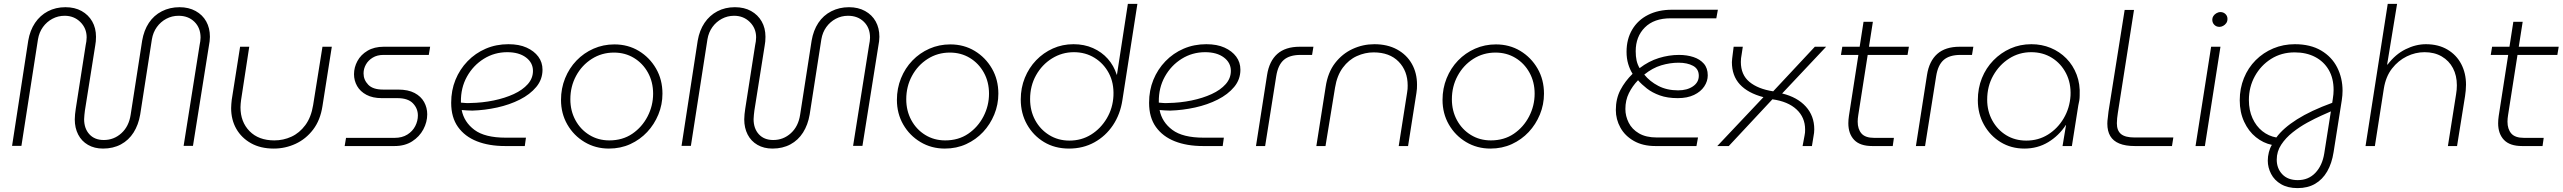

<svg xmlns="http://www.w3.org/2000/svg" viewBox="-20 -750 13160 986"><path d="M509 13Q465 13 432 -6Q399 -25 381.5 -59Q364 -93 364 -137Q364 -149 365.5 -163.5Q367 -178 369 -191L420 -518Q422 -526 423.5 -537.5Q425 -549 425 -558Q425 -605 392.5 -637Q360 -669 312 -669Q278 -669 249 -653.5Q220 -638 200.5 -611Q181 -584 175 -548L90 -1H42L125 -541Q134 -594 160 -632.5Q186 -671 226 -692Q266 -713 316 -713Q364 -713 399 -693.5Q434 -674 453.5 -640Q473 -606 473 -561Q473 -550 472 -537.5Q471 -525 469 -516L416 -182Q415 -172 413.5 -160Q412 -148 412 -138Q412 -90 439 -60.5Q466 -31 513 -31Q565 -31 603.5 -66Q642 -101 651 -161L710 -541Q719 -594 744.5 -632.5Q770 -671 811 -692Q852 -713 902 -713Q949 -713 984.5 -693.5Q1020 -674 1039 -640Q1058 -606 1058 -561Q1058 -551 1056.5 -538Q1055 -525 1053 -516L971 -1H923L1005 -518Q1007 -527 1008.5 -538Q1010 -549 1010 -557Q1010 -607 978.5 -638Q947 -669 897 -669Q863 -669 834 -653.5Q805 -638 785.5 -611Q766 -584 760 -548L700 -162Q691 -109 666 -69.5Q641 -30 601 -8.5Q561 13 509 13Z M1684 -510 1636 -205Q1625 -133 1588 -84.5Q1551 -36 1498 -11.5Q1445 13 1386 13Q1318 13 1269 -14.5Q1220 -42 1193.5 -88.5Q1167 -135 1167 -195Q1167 -205 1168 -216Q1169 -227 1170 -237L1213 -510H1260L1218 -236Q1217 -227 1216 -217.5Q1215 -208 1215 -199Q1215 -124 1261.5 -76.5Q1308 -29 1389 -29Q1435 -29 1476.5 -48Q1518 -67 1548 -107.5Q1578 -148 1588 -210L1636 -510Z M1750 0 1757 -42H2006Q2045 -42 2072 -59Q2099 -76 2112.5 -102.5Q2126 -129 2126 -157Q2126 -193 2100.5 -219.5Q2075 -246 2021 -246H1941Q1894 -246 1862 -263Q1830 -280 1814 -308Q1798 -336 1798 -369Q1798 -404 1815.5 -436.5Q1833 -469 1867.5 -489.5Q1902 -510 1951 -510H2189L2182 -468H1949Q1917 -468 1894 -454Q1871 -440 1859 -418.5Q1847 -397 1847 -373Q1847 -340 1871 -315Q1895 -290 1947 -290H2024Q2076 -290 2109 -272.5Q2142 -255 2158 -226Q2174 -197 2174 -163Q2174 -123 2154 -85.5Q2134 -48 2096.5 -24Q2059 0 2006 0Z M2574 0Q2491 0 2429 -24.5Q2367 -49 2332 -98Q2297 -147 2297 -222Q2297 -286 2319 -340Q2341 -394 2381 -435.5Q2421 -477 2474.5 -500Q2528 -523 2591 -523Q2646 -523 2684.5 -505.5Q2723 -488 2744.5 -459Q2766 -430 2766 -392Q2766 -342 2734 -303.5Q2702 -265 2649.5 -238.5Q2597 -212 2533.5 -198Q2470 -184 2406 -182Q2392 -182 2378 -183Q2364 -184 2351 -185Q2363 -123 2416.5 -83Q2470 -43 2577 -43H2681L2675 0ZM2347 -223Q2358 -222 2370.5 -221Q2383 -220 2395 -221Q2457 -222 2515 -234Q2573 -246 2618.5 -267Q2664 -288 2690.5 -318Q2717 -348 2717 -386Q2717 -428 2681 -455Q2645 -482 2585 -482Q2519 -482 2464.5 -448Q2410 -414 2378 -356.5Q2346 -299 2347 -227Q2347 -226 2347 -225.5Q2347 -225 2347 -223Z M3107 13Q3038 13 2982 -20.5Q2926 -54 2893.5 -110.5Q2861 -167 2861 -237Q2861 -296 2882 -348Q2903 -400 2940.5 -439Q2978 -478 3028 -500Q3078 -522 3135 -522Q3205 -522 3260.5 -488.5Q3316 -455 3349 -398Q3382 -341 3382 -269Q3382 -213 3361 -162Q3340 -111 3303.5 -72Q3267 -33 3217 -10Q3167 13 3107 13ZM3109 -29Q3177 -29 3227 -63Q3277 -97 3305.5 -152Q3334 -207 3334 -269Q3334 -329 3307.5 -377Q3281 -425 3235.5 -452.5Q3190 -480 3133 -480Q3070 -480 3019 -447.5Q2968 -415 2938.5 -360.5Q2909 -306 2909 -240Q2909 -181 2935 -133Q2961 -85 3006.5 -57Q3052 -29 3109 -29Z M3947 13Q3903 13 3870 -6Q3837 -25 3819.5 -59Q3802 -93 3802 -137Q3802 -149 3803.5 -163.5Q3805 -178 3807 -191L3858 -518Q3860 -526 3861.5 -537.5Q3863 -549 3863 -558Q3863 -605 3830.5 -637Q3798 -669 3750 -669Q3716 -669 3687 -653.5Q3658 -638 3638.5 -611Q3619 -584 3613 -548L3528 -1H3480L3563 -541Q3572 -594 3598 -632.5Q3624 -671 3664 -692Q3704 -713 3754 -713Q3802 -713 3837 -693.5Q3872 -674 3891.5 -640Q3911 -606 3911 -561Q3911 -550 3910 -537.5Q3909 -525 3907 -516L3854 -182Q3853 -172 3851.5 -160Q3850 -148 3850 -138Q3850 -90 3877 -60.5Q3904 -31 3951 -31Q4003 -31 4041.5 -66Q4080 -101 4089 -161L4148 -541Q4157 -594 4182.5 -632.5Q4208 -671 4249 -692Q4290 -713 4340 -713Q4387 -713 4422.5 -693.5Q4458 -674 4477 -640Q4496 -606 4496 -561Q4496 -551 4494.5 -538Q4493 -525 4491 -516L4409 -1H4361L4443 -518Q4445 -527 4446.5 -538Q4448 -549 4448 -557Q4448 -607 4416.5 -638Q4385 -669 4335 -669Q4301 -669 4272 -653.5Q4243 -638 4223.5 -611Q4204 -584 4198 -548L4138 -162Q4129 -109 4104 -69.5Q4079 -30 4039 -8.5Q3999 13 3947 13Z M4832 13Q4763 13 4707 -20.5Q4651 -54 4618.5 -110.5Q4586 -167 4586 -237Q4586 -296 4607 -348Q4628 -400 4665.5 -439Q4703 -478 4753 -500Q4803 -522 4860 -522Q4930 -522 4985.5 -488.5Q5041 -455 5074 -398Q5107 -341 5107 -269Q5107 -213 5086 -162Q5065 -111 5028.5 -72Q4992 -33 4942 -10Q4892 13 4832 13ZM4834 -29Q4902 -29 4952 -63Q5002 -97 5030.5 -152Q5059 -207 5059 -269Q5059 -329 5032.5 -377Q5006 -425 4960.5 -452.5Q4915 -480 4858 -480Q4795 -480 4744 -447.5Q4693 -415 4663.5 -360.5Q4634 -306 4634 -240Q4634 -181 4660 -133Q4686 -85 4731.5 -57Q4777 -29 4834 -29Z M5470 13Q5397 13 5341.5 -20.5Q5286 -54 5254 -111Q5222 -168 5222 -239Q5222 -299 5243 -350.5Q5264 -402 5301 -440.5Q5338 -479 5387 -501Q5436 -523 5493 -523Q5548 -523 5593 -503Q5638 -483 5669 -448Q5700 -413 5715 -366H5716L5772 -730H5821L5744 -236Q5733 -163 5695.5 -107Q5658 -51 5600 -19Q5542 13 5470 13ZM5472 -28Q5534 -28 5583.5 -59Q5633 -90 5664 -142.5Q5695 -195 5698 -258Q5701 -324 5674.5 -374Q5648 -424 5601 -453Q5554 -482 5495 -482Q5434 -482 5382.5 -450Q5331 -418 5300.5 -363.5Q5270 -309 5270 -241Q5270 -181 5296 -133Q5322 -85 5368 -56.5Q5414 -28 5472 -28Z M6158 0Q6075 0 6013 -24.5Q5951 -49 5916 -98Q5881 -147 5881 -222Q5881 -286 5903 -340Q5925 -394 5965 -435.5Q6005 -477 6058.5 -500Q6112 -523 6175 -523Q6230 -523 6268.5 -505.5Q6307 -488 6328.5 -459Q6350 -430 6350 -392Q6350 -342 6318 -303.5Q6286 -265 6233.5 -238.5Q6181 -212 6117.5 -198Q6054 -184 5990 -182Q5976 -182 5962 -183Q5948 -184 5935 -185Q5947 -123 6000.5 -83Q6054 -43 6161 -43H6265L6259 0ZM5931 -223Q5942 -222 5954.5 -221Q5967 -220 5979 -221Q6041 -222 6099 -234Q6157 -246 6202.5 -267Q6248 -288 6274.5 -318Q6301 -348 6301 -386Q6301 -428 6265 -455Q6229 -482 6169 -482Q6103 -482 6048.5 -448Q5994 -414 5962 -356.5Q5930 -299 5931 -227Q5931 -226 5931 -225.5Q5931 -225 5931 -223Z M6430 0 6487 -365Q6498 -436 6539.5 -473Q6581 -510 6655 -510H6725L6718 -468H6659Q6602 -468 6572.5 -442Q6543 -416 6534 -359L6477 0Z M6740 0 6788 -305Q6799 -378 6836 -426Q6873 -474 6926 -498.5Q6979 -523 7038 -523Q7105 -523 7154.5 -496Q7204 -469 7230.5 -422Q7257 -375 7257 -315Q7257 -305 7256.5 -294.5Q7256 -284 7254 -273L7211 0H7163L7206 -274Q7208 -284 7208.5 -293Q7209 -302 7209 -311Q7209 -386 7162.5 -433.5Q7116 -481 7034 -481Q6990 -481 6948 -462Q6906 -443 6876 -402.5Q6846 -362 6836 -300L6787 0Z M7634 13Q7565 13 7509 -20.5Q7453 -54 7420.5 -110.5Q7388 -167 7388 -237Q7388 -296 7409 -348Q7430 -400 7467.5 -439Q7505 -478 7555 -500Q7605 -522 7662 -522Q7732 -522 7787.5 -488.5Q7843 -455 7876 -398Q7909 -341 7909 -269Q7909 -213 7888 -162Q7867 -111 7830.5 -72Q7794 -33 7744 -10Q7694 13 7634 13ZM7636 -29Q7704 -29 7754 -63Q7804 -97 7832.5 -152Q7861 -207 7861 -269Q7861 -329 7834.5 -377Q7808 -425 7762.5 -452.5Q7717 -480 7660 -480Q7597 -480 7546 -447.5Q7495 -415 7465.5 -360.5Q7436 -306 7436 -240Q7436 -181 7462 -133Q7488 -85 7533.5 -57Q7579 -29 7636 -29Z M8481 0Q8417 0 8371 -26Q8325 -52 8301.5 -94.5Q8278 -137 8278 -185Q8278 -243 8301.5 -288Q8325 -333 8364 -371Q8350 -393 8341.5 -421.5Q8333 -450 8333 -484Q8333 -549 8362 -598Q8391 -647 8443.5 -673.5Q8496 -700 8566 -700H8802L8794 -656H8559Q8474 -656 8427 -609Q8380 -562 8380 -487Q8380 -460 8384.5 -439.5Q8389 -419 8400 -400Q8447 -436 8499 -452Q8551 -468 8602 -468Q8643 -468 8676.5 -457Q8710 -446 8730 -423Q8750 -400 8750 -363Q8750 -333 8732 -306Q8714 -279 8679.5 -262.5Q8645 -246 8596 -246Q8543 -246 8504 -260Q8465 -274 8437.5 -295.5Q8410 -317 8392 -338Q8363 -308 8345 -271.5Q8327 -235 8327 -190Q8327 -154 8344 -120Q8361 -86 8397 -65Q8433 -44 8488 -44H8700L8692 0ZM8598 -286Q8644 -286 8674 -306.5Q8704 -327 8704 -361Q8704 -396 8674.5 -412Q8645 -428 8600 -428Q8556 -428 8511 -414.5Q8466 -401 8424 -367Q8452 -332 8496 -309Q8540 -286 8598 -286Z M8799 0 9036 -251Q8956 -272 8915 -316.5Q8874 -361 8874 -431Q8874 -440 8875.5 -450Q8877 -460 8878 -470L8883 -510H8930L8924 -470Q8922 -460 8921 -451Q8920 -442 8920 -432Q8920 -366 8964 -329.5Q9008 -293 9086 -281L9300 -510H9358L9132 -270Q9210 -251 9253.5 -203Q9297 -155 9297 -86Q9297 -78 9296 -68Q9295 -58 9293 -49L9285 0H9237L9247 -53Q9249 -61 9249.5 -69Q9250 -77 9250 -85Q9250 -147 9206 -188Q9162 -229 9082 -240L8858 0Z M9595 0Q9532 0 9502 -31.5Q9472 -63 9472 -117Q9472 -135 9475 -155L9550 -638H9598L9523 -159Q9520 -141 9520 -125Q9520 -87 9539.5 -64.5Q9559 -42 9605 -42H9706L9700 0ZM9434 -468 9441 -510H9783L9776 -468Z M9819 0 9876 -365Q9887 -436 9928.5 -473Q9970 -510 10044 -510H10114L10107 -468H10048Q9991 -468 9961.5 -442Q9932 -416 9923 -359L9866 0Z M10376 13Q10308 13 10254 -20Q10200 -53 10168.5 -109.5Q10137 -166 10137 -235Q10137 -297 10158 -349Q10179 -401 10217 -440Q10255 -479 10304.5 -501Q10354 -523 10412 -523Q10465 -523 10511 -504Q10557 -485 10591.5 -450Q10626 -415 10644.5 -366.5Q10663 -318 10660 -259Q10660 -246 10658 -233.5Q10656 -221 10653 -209L10620 0H10572L10590 -108H10589Q10553 -53 10498.5 -20Q10444 13 10376 13ZM10386 -28Q10448 -28 10497.5 -59Q10547 -90 10578 -142.5Q10609 -195 10613 -259Q10616 -323 10590 -373.5Q10564 -424 10517.5 -453Q10471 -482 10411 -482Q10349 -482 10298 -449.5Q10247 -417 10216 -362Q10185 -307 10185 -238Q10185 -179 10211.5 -131Q10238 -83 10283 -55.5Q10328 -28 10386 -28Z M10943 0Q10895 0 10863.5 -13Q10832 -26 10817 -51.5Q10802 -77 10802 -115Q10802 -129 10804.5 -145.5Q10807 -162 10808 -177L10891 -699H10939L10856 -170Q10854 -158 10852.5 -143.5Q10851 -129 10851 -117Q10851 -79 10872.5 -61.5Q10894 -44 10941 -44H11141L11134 0Z M11255 0 11335 -510H11383L11303 0ZM11378 -612Q11362 -612 11351.5 -622.5Q11341 -633 11341 -649Q11341 -659 11346.5 -667.5Q11352 -676 11362 -682Q11372 -688 11383 -688Q11398 -688 11408.5 -678Q11419 -668 11419 -653Q11419 -640 11412.5 -631Q11406 -622 11396.5 -617Q11387 -612 11378 -612Z M11779 216Q11729 216 11694.5 196Q11660 176 11643 143Q11626 110 11626 75Q11626 54 11631.5 32Q11637 10 11647 -6Q11603 -15 11565 -45.5Q11527 -76 11504.5 -125Q11482 -174 11482 -235Q11482 -296 11503.5 -349Q11525 -402 11564 -441Q11603 -480 11654.5 -501.5Q11706 -523 11765 -523Q11845 -523 11900 -490.5Q11955 -458 11982.5 -403.5Q12010 -349 12010 -284Q12010 -273 12009 -260.5Q12008 -248 12006 -235L11964 31Q11955 89 11931 130.5Q11907 172 11869 194Q11831 216 11779 216ZM11780 175Q11835 175 11870.5 137.5Q11906 100 11916 38L11950 -178Q11934 -171 11901.5 -156.5Q11869 -142 11829.5 -120.5Q11790 -99 11754 -70.5Q11718 -42 11695 -7Q11672 28 11672 70Q11672 115 11700.5 145Q11729 175 11780 175ZM11670 -44Q11705 -92 11776 -137Q11847 -182 11957 -222L11960 -243Q11962 -255 11963 -266Q11964 -277 11964 -288Q11964 -348 11939 -391Q11914 -434 11869 -457.5Q11824 -481 11764 -481Q11696 -481 11643 -447.5Q11590 -414 11559.5 -358.5Q11529 -303 11529 -236Q11529 -184 11547.5 -143Q11566 -102 11598 -76.5Q11630 -51 11670 -44Z M12128 0 12242 -730H12290L12239 -419L12241 -418Q12281 -471 12333.5 -497Q12386 -523 12438 -523Q12502 -523 12548.5 -495.5Q12595 -468 12619.5 -421Q12644 -374 12644 -315Q12644 -301 12642.5 -284.5Q12641 -268 12639 -256L12598 0H12551L12593 -266Q12595 -277 12596 -289Q12597 -301 12597 -312Q12597 -362 12577 -400Q12557 -438 12519.5 -460Q12482 -482 12431 -482Q12384 -482 12340 -460.5Q12296 -439 12264 -398Q12232 -357 12222 -295L12176 0Z M12932 0Q12869 0 12839 -31.5Q12809 -63 12809 -117Q12809 -135 12812 -155L12887 -638H12935L12860 -159Q12857 -141 12857 -125Q12857 -87 12876.5 -64.5Q12896 -42 12942 -42H13043L13037 0ZM12771 -468 12778 -510H13120L13113 -468Z"/></svg>

Font: MuseoModerno ExtraLight
Style: Italic
Weight: 250
Italic angle: -9°
Designer: Pablo Cosgaya, Héctor Gatti, Marcela Romero, and the Authors of The MuseoModerno Project.
Foundry: Omnibus-Type Team
Version: Version 1.003